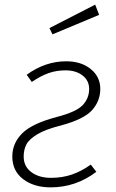

<svg xmlns="http://www.w3.org/2000/svg" viewBox="-20 -796 501 827"><path d="M412 -413Q412 -362 377.5 -322.5Q343 -283 244 -256Q176 -239 140.5 -217.5Q105 -196 93.5 -173.5Q82 -151 82 -122Q82 -79 115 -54.5Q148 -30 199 -30Q249 -30 290.5 -44.5Q332 -59 371 -87L395 -56Q307 11 198 11Q126 11 79.5 -24.5Q33 -60 33 -122Q33 -179 75.5 -221.5Q118 -264 224 -292Q309 -314 336.5 -343.5Q364 -373 364 -413Q364 -449 335.5 -471Q307 -493 262 -493Q223 -493 189 -481Q155 -469 117 -443L95 -474Q175 -532 265 -532Q330 -532 371 -498.5Q412 -465 412 -413ZM390 -776 407 -732 206 -648 193 -675Z"/></svg>

Font: Fira Sans ExtraLight
Style: Italic
Weight: 275
Italic angle: -8°
Designer: Carrois Corporate & Edenspiekermann AG
Foundry: Carrois Corporate GbR & Edenspiekermann AG
Version: Version 4.203